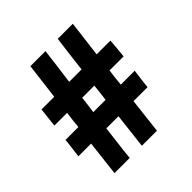

<svg xmlns="http://www.w3.org/2000/svg" viewBox="-174 -791 928 928"><g transform="rotate(-45 290.0 -326.5)"><path d="M271 -653Q265 -606 259.5 -560Q254 -514 247 -467H332Q337 -514 343 -560Q349 -606 355 -653H458Q452 -606 446.5 -560Q441 -514 435 -467H529Q527 -443 525 -417.5Q523 -392 520 -368H424Q421 -347 418.5 -325Q416 -303 414 -281H509Q506 -256 502.5 -231.5Q499 -207 497 -181H401Q396 -136 390.5 -90.5Q385 -45 380 0H277Q282 -45 287.5 -90.5Q293 -136 298 -181H215Q210 -136 204 -90.5Q198 -45 194 0H90Q95 -45 100.5 -90.5Q106 -136 111 -181H24Q27 -207 30.5 -231.5Q34 -256 36 -281H124Q126 -303 128.5 -325Q131 -347 134 -368H47Q50 -392 52.5 -417.5Q55 -443 58 -467H145Q151 -514 156.5 -560Q162 -606 168 -653ZM237 -368Q235 -347 232 -325Q229 -303 226 -281H310Q313 -303 315.5 -325Q318 -347 320 -368Z"/></g></svg>

Font: Reem Kufi Medium
Style: Regular
Weight: 500
Designer: Khaled Hosny
Version: Version 1.001